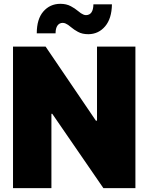

<svg xmlns="http://www.w3.org/2000/svg" viewBox="-20 -967 763 987"><path d="M676.1 -727.3V0H511.4L248.6 -382.1H244.3V0H46.9V-727.3H214.5L473 -346.6H478.7V-727.3ZM265.6 -795.5H169Q169 -869 202.9 -908Q236.9 -947.1 289.8 -947.4Q305.4 -947.4 318.9 -944.4Q332.4 -941.4 344.6 -934.8Q356.9 -928.3 363.6 -923.5Q370.4 -918.7 381.4 -910.2Q390.6 -902.7 395.8 -899.1Q400.9 -895.6 408.2 -892.4Q415.5 -889.2 421.9 -889.2Q459.2 -889.6 460.2 -944.6H555.4Q554.3 -871.8 520.6 -831.9Q486.9 -791.9 434.7 -791.2Q419 -791.2 405.7 -794Q392.4 -796.9 380.5 -803.4Q368.6 -810 361.9 -814.6Q355.1 -819.2 344.5 -827.8Q335.2 -835.2 330.1 -839Q324.9 -842.7 317.3 -846.1Q309.7 -849.4 302.6 -849.4Q285.2 -849.4 275.4 -835.6Q265.6 -821.7 265.6 -795.5Z"/></svg>

Font: Karasuma Gothic
Style: Black
Weight: 900
Designer: Rasmus Andersson / Ryoko Nishizuka
Foundry: Genbu
Version: Version 1.00